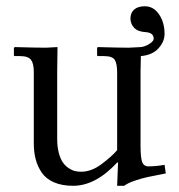

<svg xmlns="http://www.w3.org/2000/svg" viewBox="-20 -581 571 613"><path d="M428.7 -116.2Q428.7 -78.1 433.8 -64Q439 -49.8 454.1 -49.8Q477.1 -49.8 505.4 -54.7L509.3 -27.3Q471.2 -20 450.9 -15.6Q430.7 -11.2 408.9 -3.7Q387.2 3.9 376.5 12.2H354L356.9 -62H354Q285.2 12.2 213.4 12.2Q177.7 12.2 152.1 1Q126.5 -10.3 113 -30.3Q99.6 -50.3 93.8 -73Q87.9 -95.7 87.9 -123.5V-351.6Q87.9 -378.4 78.9 -390.1Q69.8 -401.9 43.9 -401.9H27.3L24.4 -403.3V-428.2L27.3 -430.7Q94.7 -428.7 127 -428.7L163.6 -430.7L162.6 -351.1V-137.7Q162.6 -112.3 167.7 -93Q172.9 -73.7 180.7 -62.5Q188.5 -51.3 199.2 -44.2Q210 -37.1 219.5 -34.9Q229 -32.7 238.8 -32.7Q271.5 -32.7 303.7 -56.6Q337.9 -82.5 354 -101.6V-349.1Q354 -378.4 346.2 -390.1Q338.4 -401.9 312 -401.9H292L290 -404.3V-427.7L292 -430.7Q362.8 -428.7 390.6 -428.7L430.2 -430.7Q444.3 -432.6 457.5 -441.2Q470.7 -449.7 470.7 -457.5Q470.7 -477.1 443.8 -478.5Q419.9 -480 408.2 -492.4Q396.5 -504.9 396.5 -522Q396.5 -540 408.4 -550.5Q420.4 -561 442.4 -561Q470.2 -561 487.8 -535.2Q505.4 -509.3 505.4 -472.7Q505.4 -448.2 486.1 -426.8Q466.8 -405.3 429.7 -401.9L428.7 -352.1Z"/></svg>

Font: Libertinage
Style: l
Weight: 400
Designer: OSP
Foundry: OSP
Version: Version 1.0; 2008; OFL relea